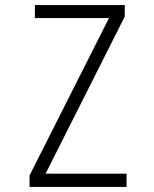

<svg xmlns="http://www.w3.org/2000/svg" viewBox="-20 -734 603 754"><path d="M96 0V-45L408 -663H117V-714H470V-669L159 -52H477V0Z"/></svg>

Font: Noto Sans Mono SemiCondensed Light
Style: Regular
Weight: 300
Width: 4
Designer: Monotype Design Team
Foundry: Monotype Imaging Inc.
Version: Version 2.014; ttfautohint (v1.8.4.7-5d5b)